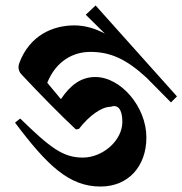

<svg xmlns="http://www.w3.org/2000/svg" viewBox="-20 -704 668 703"><path d="M348 -21C449 -21 516 -94 516 -201C516 -312 423 -422 329 -422C277 -422 238 -393 203 -341L153 -401C186 -482 249 -514 311 -514C385 -514 443 -487 516 -420L606 -329L628 -351L330 -684L294 -650L364 -581C328 -600 291 -611 252 -611C174 -611 89 -575 51 -474C45 -457 47 -443 61 -429C124 -362 194 -290 258 -230L269 -232C307 -281 352 -313 385 -313C412 -323 428 -303 428 -258C428 -189 356 -127 283 -127C210 -127 163 -164 54 -270L35 -255C153 -98 233 -21 348 -21Z"/></svg>

Font: Nithya Ranjana DU
Style: Regular
Weight: 400
Designer: Designed by Tathagata Biswas and Noopur Datye with help from Ananda Maharjan, Callijatra
Foundry: Ek Type
Version: Version 1.000;Glyphs 3.2.3 (3260)